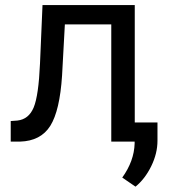

<svg xmlns="http://www.w3.org/2000/svg" viewBox="-20 -548 657 743"><path d="M21.5 0ZM501.5 -528.3V0H410.6V-453.6H231L220.2 -255.9Q211.4 -119.6 174.6 -61Q137.7 -2.4 57.6 0H21.5V-79.6L47.4 -81.5Q91.3 -86.4 110.4 -132.3Q129.4 -178.2 134.8 -302.2L144.5 -528.3ZM504.4 174.3 453.1 139.2Q499 75.2 501 7.3V-74.2H589.4V-3.4Q589.4 45.9 565.2 95.2Q541 144.5 504.4 174.3Z"/></svg>

Font: Roboto
Style: Regular
Weight: 400
Designer: Google
Version: Version 2.134; 2016; ttfautohint (v1.6)